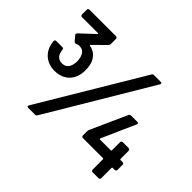

<svg xmlns="http://www.w3.org/2000/svg" viewBox="-144 -951 1199 1199"><g transform="rotate(45 455.5 -352.0)"><path d="M283 -489C266 -522 242 -541 209 -546C206 -547 204 -548 204 -550C204 -551 204 -551 205 -552L286 -632C290 -636 292 -641 292 -647V-692C292 -699 287 -704 280 -704H46C39 -704 34 -699 34 -692V-650C34 -643 39 -638 46 -638H187C191 -638 191 -636 191 -635C191 -634 190 -633 189 -632L97 -546C94 -543 92 -539 92 -536C92 -533 93 -531 95 -529L121 -498C124 -495 128 -493 132 -493C135 -493 137 -493 138 -494C146 -498 154 -500 161 -500C184 -500 199 -491 208 -473C216 -459 220 -442 220 -421C220 -402 216 -385 209 -372C199 -354 183 -345 161 -345C136 -345 116 -359 109 -382C106 -390 104 -398 104 -407C103 -415 99 -419 91 -419H38C30 -419 26 -415 26 -407C27 -392 30 -377 35 -363C54 -311 101 -279 161 -279C218 -279 263 -306 283 -351C292 -372 296 -394 296 -419C296 -446 292 -470 283 -489ZM269 0C276 0 280 -3 283 -8L687 -686C688 -689 689 -691 689 -693C689 -696 688 -700 679 -700H620C613 -700 609 -697 606 -692L201 -14C200 -11 199 -9 199 -7C199 -4 200 0 209 0ZM847 -177C844 -177 842 -179 842 -182V-254C842 -261 837 -266 830 -266H778C771 -266 766 -261 766 -254V-182C766 -179 764 -177 761 -177H665C662 -177 662 -180 662 -181V-183L761 -406C762 -409 763 -411 763 -413C763 -416 761 -420 752 -420H697C690 -420 686 -417 683 -411L575 -171C573 -165 572 -160 572 -156V-120C572 -113 577 -108 584 -108H761C764 -108 766 -106 766 -103V-12C766 -5 771 0 778 0H830C837 0 842 -5 842 -12V-103C842 -106 844 -108 847 -108H865C872 -108 877 -113 877 -120V-165C877 -172 872 -177 865 -177Z"/></g></svg>

Font: Barlow SemiBold Numbers
Style: Regular
Weight: 600
Designer: Jeremy Tribby
Foundry: Tribby Type
Version: Version 1.408